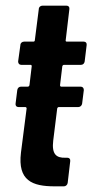

<svg xmlns="http://www.w3.org/2000/svg" viewBox="-20 -658 326 678"><path d="M270 -292 276 -340C276 -347 272 -352 265 -352H196C194 -352 192 -354 192 -357L200 -424C201 -427 203 -429 206 -429H266C273 -429 278 -434 279 -441L286 -499C287 -506 283 -511 276 -511H216C213 -511 211 -513 212 -516L225 -626C226 -633 222 -638 215 -638H130C123 -638 117 -633 117 -626L103 -516C103 -513 101 -511 98 -511H65C58 -511 52 -506 52 -499L44 -441C44 -434 48 -429 55 -429H88C91 -429 92 -427 92 -424L84 -357C83 -354 81 -352 78 -352H54C47 -352 42 -347 41 -340L35 -292C34 -285 38 -280 45 -280H69C72 -280 74 -278 74 -275L54 -119C42 -20 94 0 173 0H206C212 0 218 -5 219 -12L228 -89C229 -96 225 -101 218 -101H211C179 -100 162 -113 168 -162L182 -275C183 -278 185 -280 188 -280H257C263 -280 269 -285 270 -292Z"/></svg>

Font: Barlow Condensed SemiBold
Style: Italic
Weight: 600
Width: 3
Italic angle: -7°
Designer: Jeremy Tribby
Foundry: Tribby Type
Version: Version 1.422;hotconv 1.0.109;makeotfexe 2.5.65596